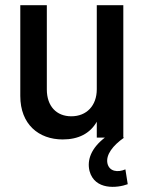

<svg xmlns="http://www.w3.org/2000/svg" viewBox="-20 -529 561 738"><path d="M221 7C282 7 326 -16 352 -61V0H383C330 41 314 86 324 128C344 203 431 194 471 179L462 122C432 135 400 130 393 99C386 66 414 30 457 0H454V-509H352V-186C352 -123 313 -82 254 -82C197 -82 160 -121 160 -185V-509H58V-160C58 -51 129 7 221 7Z"/></svg>

Font: Vanilla Cream DemiBold
Style: Regular
Weight: 600
Designer: Jeremy Tribby, Jinavaṁso
Foundry: Tribby Type
Version: Version 1.422;Glyphs 3.1.2 (3151)